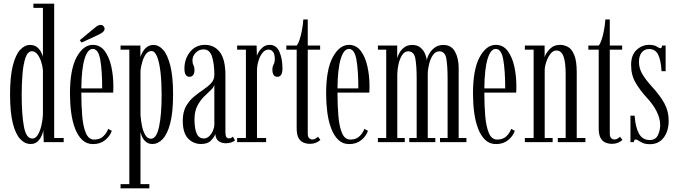

<svg xmlns="http://www.w3.org/2000/svg" viewBox="-20 -770 3666 1040"><path d="M146.5 10Q115 10 89.8 -16.5Q64.5 -43 49.5 -102Q34.5 -161 34.5 -259Q34.5 -355.5 49.5 -414.5Q64.5 -473.5 89 -500Q113.5 -526.5 142.5 -526.5Q166 -526.5 180.5 -514.8Q195 -503 202.5 -487.8Q210 -472.5 212.5 -462V-727.5H161V-750H273.5V-22.5H325V0H217L214.5 -64.5Q213 -51.5 205.2 -34Q197.5 -16.5 183 -3.2Q168.5 10 146.5 10ZM155 -19.5Q172.5 -19.5 184.8 -39.5Q197 -59.5 204 -89.2Q211 -119 212.5 -148.5V-390Q210.5 -413.5 202.5 -437.2Q194.5 -461 182 -476.8Q169.5 -492.5 153.5 -492.5Q130.5 -492.5 118.5 -458.5Q106.5 -424.5 102 -370.5Q97.5 -316.5 97.5 -257Q97.5 -150 109.5 -84.8Q121.5 -19.5 155 -19.5Z M484 10.5Q449 10.5 425 -12.5Q401 -35.5 386.2 -74.8Q371.5 -114 365.2 -162.8Q359 -211.5 359 -263Q359 -394.5 395.2 -460.8Q431.5 -527 482.5 -527Q522.5 -527 547 -494Q571.5 -461 582.8 -410Q594 -359 594 -305.5Q594 -296 593.8 -286.8Q593.5 -277.5 593 -268.5H420.5Q420.5 -201.5 425.2 -143.2Q430 -85 445 -49.5Q460 -14 490 -14Q522.5 -14 541 -33Q559.5 -52 566 -72L585.5 -61.5Q576 -32.5 549.2 -11Q522.5 10.5 484 10.5ZM482.5 -505Q454.5 -505 438 -450.8Q421.5 -396.5 420.5 -291H533.5Q533.5 -387 523.2 -446Q513 -505 482.5 -505ZM422 -539.5 412 -552 496 -621.5Q511.5 -635 525 -635Q537.5 -635 544 -623.5Q546.5 -619 546.5 -614Q546.5 -604.5 537.2 -596.5Q528 -588.5 516 -583Z M633 250V227.5H680.5V-501H633V-523.5H740.5V-461Q743.5 -472 752 -487.5Q760.5 -503 775.2 -514.8Q790 -526.5 812 -526.5Q840 -526.5 863.8 -500Q887.5 -473.5 902.5 -414.5Q917.5 -355.5 917.5 -259Q917.5 -161 902 -102Q886.5 -43 861 -16.5Q835.5 10 805.5 10Q784.5 10 770.8 -1.5Q757 -13 750 -28.5Q743 -44 741 -55V227.5H789V250ZM798 -18.5Q827.5 -18.5 841.5 -83.2Q855.5 -148 855.5 -257Q855.5 -324.5 849.5 -378Q843.5 -431.5 831.2 -462.5Q819 -493.5 800.5 -493.5Q782 -493.5 769.8 -476.2Q757.5 -459 750.5 -434.2Q743.5 -409.5 741 -388V-147.5Q743 -118 749 -88.2Q755 -58.5 767 -38.5Q779 -18.5 798 -18.5Z M1069 10Q1027 10 998.5 -20.2Q970 -50.5 970 -115.5Q970 -162.5 987.2 -193.5Q1004.5 -224.5 1030 -245.8Q1055.5 -267 1081 -284Q1106.5 -301 1123.8 -319.8Q1141 -338.5 1141 -365Q1141 -422.5 1128.8 -462.5Q1116.5 -502.5 1082.5 -502.5Q1057.5 -502.5 1040 -484.2Q1022.5 -466 1022.5 -443Q1022.5 -426 1028 -416.5Q1033.5 -407 1033.5 -390.5Q1033.5 -374.5 1026.8 -364.2Q1020 -354 1006 -354Q979 -354 979 -398.5Q979 -451 1009.5 -489Q1040 -527 1090.5 -527Q1140.5 -527 1170.8 -487.8Q1201 -448.5 1201 -362.5V-54.5Q1201 -34.5 1206.2 -27.5Q1211.5 -20.5 1220 -20.5Q1227 -20.5 1232.8 -23.5Q1238.5 -26.5 1241.5 -29.5L1253 -10Q1247.5 -4 1234 1Q1220.5 6 1203 6Q1179 6 1163.2 -6.5Q1147.5 -19 1146.5 -44.5Q1142 -29.5 1123.8 -9.8Q1105.5 10 1069 10ZM1084 -20Q1101 -20 1113.8 -32.8Q1126.5 -45.5 1133.8 -63Q1141 -80.5 1141 -95V-313Q1139.5 -298.5 1123.2 -283.2Q1107 -268 1086 -247.5Q1065 -227 1049.2 -197Q1033.5 -167 1033.5 -123.5Q1033.5 -74 1045.2 -47Q1057 -20 1084 -20Z M1264.5 0V-22.5H1312V-501H1264.5V-523.5H1370L1371.5 -467.5Q1372.5 -473 1380.8 -487.5Q1389 -502 1404.2 -514.5Q1419.5 -527 1441.5 -527Q1477 -527 1493.5 -489.5Q1510 -452 1510 -399.5Q1510 -354 1482.5 -354Q1455.5 -354 1455.5 -393Q1455.5 -409.5 1462 -420.5Q1468.5 -431.5 1468.5 -450.5Q1468.5 -477 1458.8 -489.2Q1449 -501.5 1435 -501.5Q1415.5 -501.5 1401.2 -483.2Q1387 -465 1379.5 -438.5Q1372 -412 1372 -387V-22.5H1421.5V0Z M1658.5 9Q1640.5 9 1624.2 2.5Q1608 -4 1597.5 -22Q1587 -40 1587 -75.5V-501H1531V-523.5H1587Q1595 -532 1602.5 -554.2Q1610 -576.5 1615.5 -605.8Q1621 -635 1623 -664.5H1647V-523.5H1714V-501H1647V-48Q1647 -28.5 1654.8 -21.5Q1662.5 -14.5 1671 -14.5Q1681.5 -14.5 1690 -19.8Q1698.5 -25 1702.5 -29.5L1715.5 -12Q1706.5 -3.5 1691.8 2.8Q1677 9 1658.5 9Z M1871.5 10.5Q1836.5 10.5 1812.5 -12.5Q1788.5 -35.5 1773.8 -74.8Q1759 -114 1752.8 -162.8Q1746.5 -211.5 1746.5 -263Q1746.5 -394.5 1782.8 -460.8Q1819 -527 1870 -527Q1910 -527 1934.5 -494Q1959 -461 1970.2 -410Q1981.5 -359 1981.5 -305.5Q1981.5 -296 1981.2 -286.8Q1981 -277.5 1980.5 -268.5H1808Q1808 -201.5 1812.8 -143.2Q1817.5 -85 1832.5 -49.5Q1847.5 -14 1877.5 -14Q1910 -14 1928.5 -33Q1947 -52 1953.5 -72L1973 -61.5Q1963.5 -32.5 1936.8 -11Q1910 10.5 1871.5 10.5ZM1870 -505Q1842 -505 1825.5 -450.8Q1809 -396.5 1808 -291H1921Q1921 -387 1910.8 -446Q1900.5 -505 1870 -505Z M2027 0V-22.5H2072V-501H2027V-523.5H2131.5V-453.5Q2133.5 -465 2142.8 -482.2Q2152 -499.5 2169.2 -513Q2186.5 -526.5 2213.5 -526.5Q2241 -526.5 2258 -511.8Q2275 -497 2283 -477.2Q2291 -457.5 2291.5 -442.5Q2294.5 -460.5 2305.8 -480Q2317 -499.5 2336 -513Q2355 -526.5 2382 -526.5Q2424.5 -526.5 2444.5 -490.5Q2464.5 -454.5 2464.5 -401V-22.5H2506.5V0H2363.5V-22.5H2404.5V-342Q2404.5 -411.5 2397.8 -451.8Q2391 -492 2359.5 -492Q2339.5 -492 2325.8 -472.8Q2312 -453.5 2304.8 -425.2Q2297.5 -397 2297 -370V-22.5H2338V0H2197V-22.5H2237V-342Q2237 -411.5 2230 -451.8Q2223 -492 2191 -492Q2171.5 -492 2158.5 -472.2Q2145.5 -452.5 2139 -424Q2132.5 -395.5 2132 -369V-22.5H2172.5V0Z M2667 10.5Q2632 10.5 2608 -12.5Q2584 -35.5 2569.2 -74.8Q2554.5 -114 2548.2 -162.8Q2542 -211.5 2542 -263Q2542 -394.5 2578.2 -460.8Q2614.5 -527 2665.5 -527Q2705.5 -527 2730 -494Q2754.5 -461 2765.8 -410Q2777 -359 2777 -305.5Q2777 -296 2776.8 -286.8Q2776.5 -277.5 2776 -268.5H2603.5Q2603.5 -201.5 2608.2 -143.2Q2613 -85 2628 -49.5Q2643 -14 2673 -14Q2705.5 -14 2724 -33Q2742.5 -52 2749 -72L2768.5 -61.5Q2759 -32.5 2732.2 -11Q2705.5 10.5 2667 10.5ZM2665.5 -505Q2637.5 -505 2621 -450.8Q2604.5 -396.5 2603.5 -291H2716.5Q2716.5 -387 2706.2 -446Q2696 -505 2665.5 -505Z M2823 0V-22.5H2870.5V-501H2823V-523.5H2930V-460Q2936 -481.5 2957.8 -504.2Q2979.5 -527 3013.5 -527Q3035 -527 3055.8 -516.2Q3076.5 -505.5 3090.2 -473.2Q3104 -441 3104 -377.5V-22.5H3151V0H3001.5V-22.5H3044V-367Q3044 -435.5 3031.8 -466Q3019.5 -496.5 2993.5 -496.5Q2976 -496.5 2962 -478.8Q2948 -461 2939.5 -436.2Q2931 -411.5 2930.5 -391V-22.5H2973.5V0Z M3294.5 9Q3276.5 9 3260.2 2.5Q3244 -4 3233.5 -22Q3223 -40 3223 -75.5V-501H3167V-523.5H3223Q3231 -532 3238.5 -554.2Q3246 -576.5 3251.5 -605.8Q3257 -635 3259 -664.5H3283V-523.5H3350V-501H3283V-48Q3283 -28.5 3290.8 -21.5Q3298.5 -14.5 3307 -14.5Q3317.5 -14.5 3326 -19.8Q3334.5 -25 3338.5 -29.5L3351.5 -12Q3342.5 -3.5 3327.8 2.8Q3313 9 3294.5 9Z M3500.5 11Q3476.5 11 3462 4.5Q3447.5 -2 3438.8 -8.2Q3430 -14.5 3423.5 -14.5Q3414 -14.5 3413.5 0H3395V-143.5H3417.5Q3421.5 -83 3440.5 -47.2Q3459.5 -11.5 3499.5 -11.5Q3531 -11.5 3543.5 -37.5Q3556 -63.5 3556 -91.5Q3556 -163 3482.5 -242Q3447 -281 3422.8 -322Q3398.5 -363 3398.5 -418.5Q3398.5 -472 3428 -499.5Q3457.5 -527 3495.5 -527Q3523.5 -527 3537.2 -518Q3551 -509 3558 -509Q3565 -509 3566 -523.5H3585.5V-384.5H3563.5Q3559.5 -447.5 3544 -476Q3528.5 -504.5 3496.5 -504.5Q3471 -504.5 3456 -486Q3441 -467.5 3441 -434.5Q3441 -399.5 3459.8 -368Q3478.5 -336.5 3512.5 -299.5Q3555.5 -252.5 3578.8 -210Q3602 -167.5 3602 -116.5Q3602 -60 3575 -24.5Q3548 11 3500.5 11Z"/></svg>

Font: Imbue 50pt Light
Style: Regular
Weight: 300
Designer: Tyler Finck
Foundry: Etcetera Type Company
Version: Version 1.102; ttfautohint (v1.8.3)